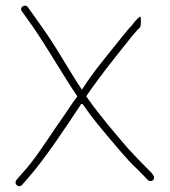

<svg xmlns="http://www.w3.org/2000/svg" viewBox="-20 -667 591 668"><path d="M34 -32C34 -25 41 -19 47 -19C50 -19 54 -21 56 -23L78 -48C139 -118 208 -223 259 -300C259 -300 260 -305 265 -305H268L269 -303C290 -272 313 -243 337 -214C377 -167 419 -114 459 -77C471 -65 483 -53 494 -41C496 -39 499 -37 503 -37C511 -37 516 -42 516 -48C516 -53 514 -56 513 -57V-58L506 -67C481 -92 456 -117 425 -151C381 -202 328 -264 287 -322L286 -323C285 -326 282 -328 280 -331L282 -335C327 -401 377 -463 424 -522C439 -541 452 -557 468 -573C470 -577 472 -603 468 -610L466 -608H465C460 -604 455 -599 449 -592L441 -582V-581C428 -568 417 -554 404 -538C360 -482 310 -425 269 -361L265 -355C251 -376 238 -396 226 -416C183 -486 163 -522 114 -590L77 -642C68 -655 46 -642 56 -628L93 -576C152 -490 191 -418 249 -332C245 -326 241 -320 236 -314C215 -282 193 -251 171 -219C135 -166 97 -107 59 -66L37 -41V-40C35 -38 34 -36 34 -32ZM56 -23V-24ZM236 -314Z"/></svg>

Font: Stray Cat
Style: Lt
Weight: 300
Version: Version 1.0